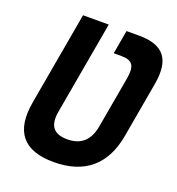

<svg xmlns="http://www.w3.org/2000/svg" viewBox="-128 -798 842 912"><g transform="rotate(20 293.0 -341.5)"><path d="M356.4 -693.4 335.4 -573.7H375C430.7 -573.7 447.3 -549.3 435.5 -482.4L389.6 -222.7C377 -150.4 335.9 -113.8 267.6 -113.8C196.8 -113.8 170.9 -150.4 183.6 -222.7L266.6 -693.4H136.7L53.7 -222.7C26.4 -67.4 89.8 9.8 243.7 9.8C397.5 9.8 492.2 -67.4 519.5 -222.7L568.8 -502.9C591.8 -633.3 545.4 -693.4 419.9 -693.4Z"/></g></svg>

Font: Cascadia Code NF
Style: Bold Italic
Weight: 700
Italic angle: -10°
Monospace: yes
Designer: Aaron Bell
Foundry: Saja Typeworks
Version: Version 2404.023